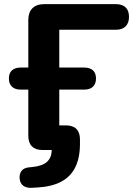

<svg xmlns="http://www.w3.org/2000/svg" viewBox="-20 -725 652 928"><path d="M133.2 182.8Q107.5 184 92.2 172.6Q77 161.2 74.8 138Q73.2 115.2 84.5 100.5Q95.8 85.8 123 83.5L134 82.5Q184.8 77.8 207.2 57.1Q229.8 36.5 229.8 0H184.5Q152 0 134.4 -17.6Q116.8 -35.2 116.8 -68.5V-291.8H80Q52.8 -291.8 37.9 -305.9Q23 -320 23 -345.5Q23 -371.8 37.9 -385.1Q52.8 -398.5 80 -398.5H116.8V-627.8Q116.8 -665.2 136.6 -685.1Q156.5 -705 194 -705H540.2Q571.2 -705 587.4 -689.2Q603.5 -673.5 603.5 -643.5Q603.5 -614.2 587.4 -597.8Q571.2 -581.2 540.2 -581.2H266.5V-398.5H387Q414.5 -398.5 429.2 -385.1Q444 -371.8 444 -345.5Q444 -320 429.2 -305.9Q414.5 -291.8 387 -291.8H266.5V-51.2L198.8 -119H298.8Q332 -119 349.2 -101.8Q366.5 -84.5 366.5 -51.2V-30Q366.5 37.5 343.9 83.4Q321.2 129.2 275 153.5Q228.8 177.8 157 181.5Z"/></svg>

Font: Nunito ExtraLight
Style: Regular
Weight: 200
Designer: Vernon Adams
Foundry: Vernon Adams
Version: Version 3.602;April 4, 2023;FontCreator 14.0.0.2856 64-bit